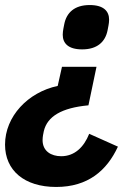

<svg xmlns="http://www.w3.org/2000/svg" viewBox="-38 -557 548 762"><path d="M185 185C311 185 386 120 430 25L316 -26C295 27 258 63 205 63C165 63 131 43 131 -1C131 -14 134 -28 136 -37C150 -95 206 -129 313 -139L345 -292H208L191 -216C73 -191 -18 -95 -18 17C-18 119 58 185 185 185ZM288 -361C348 -361 380 -391 389 -437C395 -466 395 -473 395 -479C395 -512 374 -537 318 -537C258 -537 226 -507 217 -461C211 -432 211 -425 211 -419C211 -386 232 -361 288 -361Z"/></svg>

Font: LVC Sans
Style: Bold Italic
Weight: 700
Italic angle: -11.31°
Designer: Mike Abbink, Paul van der Laan, Pieter van Rosmalen
Foundry: Bold Monday
Version: Version 3.0